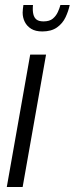

<svg xmlns="http://www.w3.org/2000/svg" viewBox="-20 -743 297 763"><path d="M7 0 100 -526H163L70 0ZM148 -618Q121 -618 104 -628.5Q87 -639 78.5 -656Q70 -673 70 -693Q70 -700 71 -708Q72 -716 73 -723H111Q109 -701 112.5 -686.5Q116 -672 125.5 -665Q135 -658 153 -658Q177 -658 190 -669Q203 -680 210 -695.5Q217 -711 220 -723H257Q252 -699 240.5 -674.5Q229 -650 206.5 -634Q184 -618 148 -618Z"/></svg>

Font: Archivo ExtraCondensed Light
Style: Italic
Weight: 300
Width: 2
Italic angle: -10°
Designer: Hector Gatti
Foundry: Omnibus-Type
Version: Version 2.001